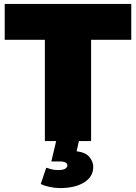

<svg xmlns="http://www.w3.org/2000/svg" viewBox="-20 -720 694 980"><path d="M209 0V-517H4V-700H650V-517H445V0ZM286 240Q261 240 233 234Q205 228 188 219L216 136Q227 140 242.5 144Q258 148 276 148Q302 148 313 141Q324 134 324 124Q324 115 314.5 109.5Q305 104 283 104H242L269 -10H385L371 52Q418 58 437 82Q456 106 456 132Q456 182 409.5 211Q363 240 286 240Z"/></svg>

Font: MOST Montserrat Black
Style: Regular
Weight: 900
Designer: Julieta Ulanovsky
Foundry: Julieta Ulanovsky
Version: Version 8.000;March 11, 2024;FontCreator 15.0.0.2926 64-bit